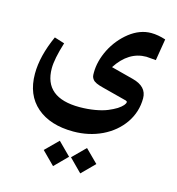

<svg xmlns="http://www.w3.org/2000/svg" viewBox="-121 -486 962 1046"><g transform="rotate(15 360.0 36.5)"><path d="M355.5 383.8 426.8 455.6 498.5 383.8 426.8 312.5ZM201.7 383.8 273.4 455.6 344.7 383.8 273.4 312.5ZM610.8 -251.5C614.7 -251.5 632.8 -250 665 -247.1L685.1 -369.1C656.2 -378.4 628.9 -383.3 603 -383.3C561 -383.3 520.5 -368.2 481.9 -338.4C443.4 -308.1 412.6 -270.5 390.1 -226.1C367.7 -181.2 356.4 -137.2 356.4 -93.8C356.4 -74.7 357.4 -67.9 366.2 -56.2C375 -44.4 393.6 -36.1 426.8 -27.8L564 7.8C568.8 9.3 571.3 11.7 571.3 15.1C571.3 24.9 559.6 40.5 532.7 58.1C519 66.4 502.9 74.7 484.9 82C448.2 97.2 390.1 107.9 329.1 107.9C195.8 107.9 128.9 52.7 128.9 -57.6C128.9 -92.8 138.7 -142.1 158.7 -206.1L101.6 -224.1C65.9 -145 47.9 -72.3 47.9 -5.4C47.9 74.2 73.2 135.7 124 179.7C174.3 223.1 243.2 245.1 330.6 245.1C388.7 245.1 442.4 233.4 491.7 210C540.5 186.5 579.6 153.8 608.4 112.3C637.2 70.3 651.9 23.4 651.9 -27.8C651.9 -72.3 624.5 -101.6 569.8 -115.7L444.3 -148.4C488.8 -217.3 544.4 -251.5 610.8 -251.5Z"/></g></svg>

Font: Sahel SemiBold
Style: Bold
Weight: 600
Foundry: Saber Rastikerdar (saber.rastikerdar@gmail.com)
Version: Version 3.4.0